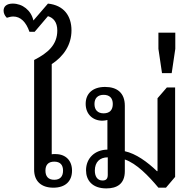

<svg xmlns="http://www.w3.org/2000/svg" viewBox="-58 -1039 1089 1069"><path d="M239 6C306 6 343 -30 343 -89C343 -145 308 -180 254 -181C245 -182 234 -181 230 -180V-682C296 -725 340 -789 340 -870C340 -951 297 -1010 209 -1019L128 -925C115 -982 67 -1019 13 -1019C-21 -1019 -38 -1003 -38 -980C-38 -967 -33 -953 -20 -940C-8 -944 5 -947 16 -947C56 -947 87 -917 106 -862H135L209 -949C239 -940 261 -916 261 -869C261 -790 209 -744 132 -705V-94C132 -31 171 6 239 6ZM244 -38C210 -38 195 -58 195 -89C195 -120 210 -139 244 -139C278 -139 293 -120 293 -89C293 -58 278 -38 244 -38Z M871 -552 819 -492V-86H816C762 -138 698 -184 637 -197V-450C637 -522 594 -555 527 -555C458 -555 419 -518 419 -461C419 -402 460 -367 512 -367C523 -367 532 -369 540 -371V-206C470 -205 421 -158 421 -91C421 -36 455 10 534 10C592 10 637 -14 637 -86V-151C702 -129 769 -60 824 6H866L917 -54V-552ZM519 -408C487 -408 468 -426 468 -460C468 -493 487 -511 519 -511C552 -511 570 -493 570 -460C570 -426 552 -408 519 -408ZM542 -66C542 -46 535 -34 513 -34C484 -34 470 -57 470 -89C470 -137 498 -163 542 -163Z M844 -632H898L918 -767V-857H824V-767Z"/></svg>

Font: Noto Serif Thai Medium
Style: Regular
Weight: 500
Designer: Monotype Design Team
Foundry: Monotype Imaging Inc.
Version: Version 1.901;PS 001.901;hotconv 1.0.88;makeotf.lib2.5.64775